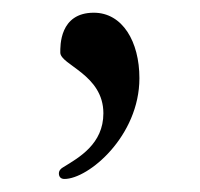

<svg xmlns="http://www.w3.org/2000/svg" viewBox="-20 -143 311 299"><path d="M126.1 -123.2C72.4 -123.2 73.9 -71 73.9 -61.1C73.9 -41.9 141 -27 141 33.4C141 81.3 103 102.3 78.8 117.2C74.9 119.3 71.7 122.5 71.7 127.1C71.7 131.4 73.9 135.7 80.3 135.7C117.9 135.7 197.1 68.9 197.1 -21.3C197.1 -78.1 170.8 -123.2 126.1 -123.2Z"/></svg>

Font: Margiela Serif
Style: Regular
Weight: 400
Designer: Andreas Faust, Stefan Endress
Version: Version 1.002;FEAKit 1.0